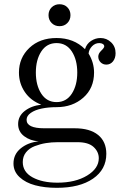

<svg xmlns="http://www.w3.org/2000/svg" viewBox="-20 -648 580 910"><path d="M320.3 -404.3Q294.4 -443.8 248 -443.8Q201.7 -443.8 175.8 -404.3Q149.9 -364.7 149.9 -304.2Q149.9 -243.7 175.8 -203.9Q201.7 -164.1 248 -164.1Q294.4 -164.1 320.3 -203.9Q346.2 -243.7 346.2 -304.2Q346.2 -364.7 320.3 -404.3ZM163.1 22Q122.6 19 94.2 -2.7Q65.9 -24.4 65.9 -60.1Q65.9 -97.7 97.2 -122.1Q128.4 -146.5 175.8 -151.9Q125.5 -170.9 97.7 -211.9Q69.8 -252.9 69.8 -304.2Q69.8 -374 119.1 -420.9Q168.5 -467.8 248 -467.8Q330.1 -467.8 382.8 -415Q390.6 -440.4 411.6 -454.1Q432.6 -467.8 456.1 -467.8Q485.4 -467.8 506.6 -447.5Q527.8 -427.2 527.8 -396Q527.8 -372.1 515.4 -356.9Q502.9 -341.8 483.9 -341.8Q467.8 -341.8 456.8 -352.8Q445.8 -363.8 445.8 -379.9Q445.8 -394.5 460 -408Q474.1 -421.4 474.1 -428.2Q474.1 -435.1 467.5 -439.5Q460.9 -443.8 450.2 -443.8Q430.7 -443.8 416 -428.5Q401.4 -413.1 399.9 -394Q425.8 -351.6 425.8 -304.2Q425.8 -230 374.8 -185.1Q323.7 -140.1 248 -140.1Q209.5 -140.1 177.7 -133.5Q146 -127 126 -113Q106 -99.1 106 -80.1Q106 -40 189.9 -40H334Q406.2 -40 445.1 -8.3Q483.9 23.4 483.9 81.1Q483.9 155.3 420.9 198.7Q357.9 242.2 249 242.2Q191.9 242.2 146.7 230.2Q101.6 218.3 72.8 191.7Q43.9 165 43.9 127Q43.9 83 78.6 54.9Q113.3 26.9 163.1 22ZM252 217.8Q337.4 217.8 392.8 184.1Q448.2 150.4 448.2 102.1Q448.2 71.3 423.6 48.6Q398.9 25.9 347.2 25.9H253.9Q224.1 25.9 197.3 30.3Q170.4 34.7 144.5 44.7Q118.7 54.7 103.3 74Q87.9 93.3 87.9 120.1Q87.9 167 134 192.4Q180.2 217.8 252 217.8ZM224.9 -613.3Q239.7 -627.9 262.2 -627.9Q284.7 -627.9 299.3 -613.3Q314 -598.6 314 -576.2Q314 -553.7 299.3 -538.8Q284.7 -523.9 262.2 -523.9Q239.7 -523.9 224.9 -538.8Q210 -553.7 210 -576.2Q210 -598.6 224.9 -613.3Z"/></svg>

Font: Flanker Steampunk
Style: Regular
Weight: 400
Designer: Alexey Kryukov, Leonardo Di Lena
Foundry: Alexey Kryukov, Leonardo Di Lena
Version: 1.210